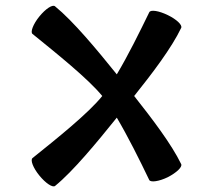

<svg xmlns="http://www.w3.org/2000/svg" viewBox="-20 -604 697 674"><path d="M94 -485C179 -416 289 -328 339 -267C290 -206 180 -118 94 -49C86 -42 96 -15 118 12C140 39 164 55 173 49C237 -3 320 -104 390 -191C429 -125 470 -43 504 28C509 37 538 33 569 18C600 2 621 -18 616 -28C582 -98 515 -186 451 -267C515 -347 582 -435 616 -506C621 -516 600 -536 569 -551C538 -566 509 -571 504 -561C470 -491 429 -408 390 -343C320 -430 237 -530 173 -582C164 -589 140 -573 118 -546C96 -519 86 -491 94 -485Z"/></svg>

Font: Nupuram
Style: Bold
Weight: 700
Designer: Santhosh Thottingal (santhosh.thottingal@gmail.com)
Foundry: SMC
Version: Version 1.000